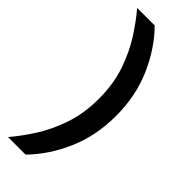

<svg xmlns="http://www.w3.org/2000/svg" viewBox="-310 -835 1005 1005"><g transform="rotate(45 192.5 -333.0)"><path d="M19 145Q63 94 108 24Q153 -46 183.5 -135Q214 -224 214 -333Q214 -442 183.5 -531Q153 -620 108 -690Q63 -760 19 -811H149Q234 -725 287.5 -602.5Q341 -480 341 -333Q341 -186 287.5 -63.5Q234 59 149 145Z"/></g></svg>

Font: HostGroteskBold
Style: Bold
Weight: 700
Designer: Doukan Karapınar based on Poppins by Indian Type Foundry, Jonny Pinhorn
Foundry: Element Type
Version: Version 1.001; ttfautohint (v1.8.4.7-5d5b)